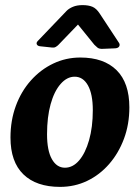

<svg xmlns="http://www.w3.org/2000/svg" viewBox="-20 -716 547 751"><path d="M215 15Q122 15 71.5 -34Q21 -83 21 -178Q21 -245 42 -302Q63 -359 101 -401.5Q139 -444 188.5 -467.5Q238 -491 294 -491Q386 -491 436 -441.5Q486 -392 486 -296Q486 -230 465 -173.5Q444 -117 407 -74.5Q370 -32 321 -8.5Q272 15 215 15ZM234 -60Q265 -60 289.5 -88.5Q314 -117 328.5 -168Q343 -219 343 -285Q343 -348 324 -382Q305 -416 272 -416Q242 -416 217 -387.5Q192 -359 178 -308.5Q164 -258 164 -191Q164 -127 183 -93.5Q202 -60 234 -60ZM128 -556Q121 -549 124 -542.5Q127 -536 137 -535L184 -530Q192 -529 198 -532.5Q204 -536 208 -540L285 -620L349 -541Q354 -536 361 -530Q368 -524 383 -525L431 -527Q443 -528 446.5 -535Q450 -542 445 -549L370 -663Q357 -683 341.5 -689.5Q326 -696 303 -696Q281 -696 265.5 -689.5Q250 -683 241 -674Z"/></svg>

Font: Alkatra SemiBold
Style: Regular
Weight: 600
Designer: Suman Bhandary
Version: Version 1.100;gftools[0.9.22]